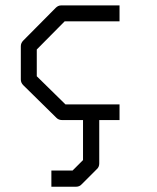

<svg xmlns="http://www.w3.org/2000/svg" viewBox="-20 -495 580 710"><path d="M422 -475V-416H219L116 -312V-213L222 -109H422V-51H347V109.5Q347 122.5 338 130.5L282 186.5Q274 195.5 261 195.5H170V135.5H248.5L287 97V-51H210Q197 -51 189 -59L66 -180Q57 -189 57 -201V-324Q57 -336 66 -345L186 -466Q195 -475 206 -475Z"/></svg>

Font: IBM 3270
Style: Regular
Weight: 400
Monospace: yes
Version: Version 2.3.1